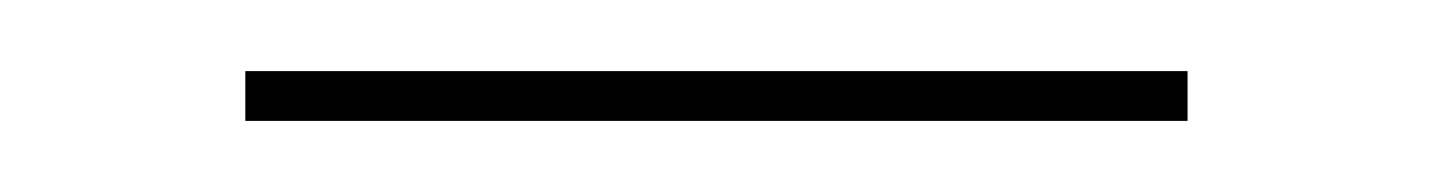

<svg xmlns="http://www.w3.org/2000/svg" viewBox="-20 -565 403 54"><path d="M49 -531V-545H314V-531Z"/></svg>

Font: EauTestSC Thin
Style: Regular
Weight: 250
Designer: Christian Thalmann (Catharsis Fonts)
Version: Version 0.001;PS 000.001;hotconv 1.0.88;makeotf.lib2.5.64775